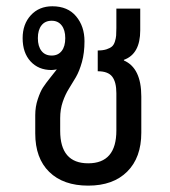

<svg xmlns="http://www.w3.org/2000/svg" viewBox="-20 -579 538 609"><path d="M91.8 -155.8V-213.9Q91.8 -240.7 99.9 -264.6Q107.9 -288.6 116.2 -301.3Q124.5 -314 140.1 -333.5Q155.8 -353 160.2 -358.9Q148.4 -356.9 143.1 -356.9Q102.1 -356.9 76.9 -384.3Q51.8 -411.6 51.8 -458Q51.8 -502.4 77.9 -530.8Q104 -559.1 146 -559.1Q194.8 -559.1 221.4 -527.3Q248 -495.6 248 -448.2Q248 -411.6 240 -382.6Q231.9 -353.5 220.7 -334.2Q209.5 -314.9 198.2 -297.1Q187 -279.3 179 -255.9Q170.9 -232.4 170.9 -204.1V-164.1Q170.9 -61 259.8 -61Q349.1 -61 349.1 -165V-283.2Q349.1 -318.8 335.9 -335.9Q322.8 -353 290 -353V-418.9Q306.6 -418.9 317.9 -422.6Q329.1 -426.3 335.2 -431.6Q341.3 -437 344.5 -447.3Q347.7 -457.5 348.4 -466.3Q349.1 -475.1 349.1 -490.2V-551.8H424.8V-482.9Q424.8 -407.7 373 -389.2V-387.2Q428.2 -363.3 428.2 -272.9V-158.2Q428.2 -79.1 383.5 -34.7Q338.9 9.8 259.8 9.8Q180.7 9.8 136.2 -33.7Q91.8 -77.1 91.8 -155.8ZM144 -402.8Q164.1 -402.8 175.5 -417.2Q187 -431.6 187 -458Q187 -483.9 175.5 -498.5Q164.1 -513.2 144 -513.2Q123 -513.2 111.6 -498.5Q100.1 -483.9 100.1 -458Q100.1 -432.1 111.6 -417.5Q123 -402.8 144 -402.8Z"/></svg>

Font: Noto Sans Thai Looped Condensed
Style: Regular
Weight: 400
Width: 3
Designer: Sasikarn Vongin, Ben Mitchell
Foundry: The Fontpad Ltd
Version: Version 1.00